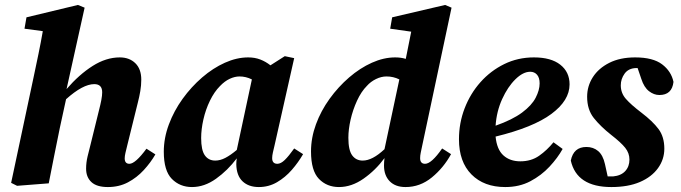

<svg xmlns="http://www.w3.org/2000/svg" viewBox="-20 -741 2751 776"><path d="M49 10 25 -2 116 -430Q126 -477 135.5 -523Q145 -569 153 -615L79 -625L87 -671L295 -721L322 -710L249 -381Q300 -440 354.5 -474.5Q409 -509 464 -509Q503 -509 527 -485.5Q551 -462 551 -419Q551 -396 547 -372.5Q543 -349 537 -326L494 -152Q490 -136 487 -123Q484 -110 484 -101Q484 -79 503 -79Q527 -79 572 -140L608 -117Q589 -84 561 -53.5Q533 -23 497 -4Q461 15 416 15Q371 15 349.5 -5Q328 -25 328 -59Q328 -84 334 -109Q340 -134 346 -157L380 -295Q386 -318 389.5 -336.5Q393 -355 393 -368Q393 -401 361 -401Q315 -401 247 -340L222 -225Q209 -162 198.5 -109Q188 -56 177 0Z M793 -183Q793 -134 808 -113Q823 -92 850 -92Q870 -92 891 -103Q912 -114 937 -135L998 -420Q974 -432 948 -432Q929 -432 908.5 -422.5Q888 -413 869 -393Q846 -370 828.5 -334Q811 -298 802 -258Q793 -218 793 -183ZM1026 15Q985 15 960.5 -8Q936 -31 935 -77Q935 -84 935.5 -89.5Q936 -95 937 -101Q900 -52 853 -18.5Q806 15 756 15Q707 15 674.5 -18Q642 -51 642 -128Q642 -183 662.5 -238Q683 -293 718 -341.5Q753 -390 797 -428Q841 -466 889 -487.5Q937 -509 983 -509Q1010 -509 1032 -500.5Q1054 -492 1073 -477L1131 -514L1169 -506L1090 -155Q1086 -138 1083 -125Q1080 -112 1080 -102Q1080 -79 1101 -79Q1115 -79 1131 -94.5Q1147 -110 1169 -141L1205 -118Q1186 -85 1159.5 -54.5Q1133 -24 1099.5 -4.5Q1066 15 1026 15Z M1388 -184Q1388 -134 1403.5 -113Q1419 -92 1446 -92Q1485 -92 1534 -138L1594 -420Q1570 -432 1542 -432Q1521 -432 1499.5 -421.5Q1478 -411 1463 -394Q1440 -371 1423 -334Q1406 -297 1397 -257.5Q1388 -218 1388 -184ZM1619 15Q1578 15 1555 -8.5Q1532 -32 1532 -72Q1532 -80 1532.5 -87Q1533 -94 1534 -102Q1498 -53 1449.5 -19Q1401 15 1350 15Q1301 15 1269 -18Q1237 -51 1237 -129Q1237 -184 1257 -238.5Q1277 -293 1312 -341.5Q1347 -390 1391 -428Q1435 -466 1483 -487.5Q1531 -509 1577 -509Q1601 -509 1620 -503L1642 -613L1557 -625L1565 -671L1779 -721L1805 -710L1687 -155Q1683 -136 1680.5 -124Q1678 -112 1678 -102Q1678 -79 1698 -79Q1724 -79 1767 -141L1803 -118Q1773 -63 1725.5 -24Q1678 15 1619 15Z M2123 -451Q2094 -451 2063 -420.5Q2032 -390 2009.5 -340.5Q1987 -291 1983 -233Q2051 -257 2090 -286Q2129 -315 2145 -346Q2161 -377 2161 -404Q2161 -427 2150.5 -439Q2140 -451 2123 -451ZM2022 15Q1936 15 1885.5 -36Q1835 -87 1835 -178Q1835 -244 1858 -303.5Q1881 -363 1922 -409Q1963 -455 2018 -482Q2073 -509 2138 -509Q2207 -509 2244.5 -479.5Q2282 -450 2282 -400Q2282 -335 2208.5 -280.5Q2135 -226 1983 -189Q1988 -137 2014.5 -113Q2041 -89 2083 -89Q2127 -89 2159 -111.5Q2191 -134 2217 -166L2254 -139Q2234 -103 2201 -67.5Q2168 -32 2123.5 -8.5Q2079 15 2022 15Z M2451 15Q2311 15 2287 -92Q2298 -147 2350 -147Q2378 -147 2397.5 -130.5Q2417 -114 2425 -78L2436 -28Q2441 -28 2447 -28Q2453 -28 2458 -28Q2490 -31 2507 -49.5Q2524 -68 2524 -96Q2524 -122 2507 -143.5Q2490 -165 2450 -196Q2407 -230 2380 -264Q2353 -298 2353 -350Q2353 -393 2376 -429Q2399 -465 2442.5 -487Q2486 -509 2547 -509Q2619 -509 2656 -481Q2693 -453 2702 -410Q2696 -357 2645 -357Q2623 -357 2603 -372.5Q2583 -388 2572 -422L2557 -466Q2556 -466 2554.5 -466Q2553 -466 2551 -466Q2520 -465 2504.5 -443.5Q2489 -422 2489 -396Q2489 -365 2509.5 -341.5Q2530 -318 2572 -286Q2618 -251 2641.5 -219.5Q2665 -188 2665 -140Q2665 -97 2639.5 -61.5Q2614 -26 2566.5 -5.5Q2519 15 2451 15Z"/></svg>

Font: Source Serif 4 SmText
Style: Bold Italic
Weight: 700
Italic angle: -12°
Designer: Frank Grießhammer
Foundry: Adobe
Version: Version 4.005;hotconv 1.1.0;makeotfexe 2.6.0